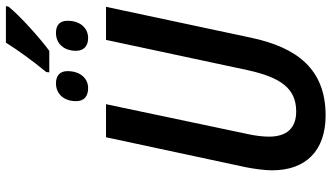

<svg xmlns="http://www.w3.org/2000/svg" viewBox="-250 -834 1094 633"><g transform="rotate(-90 296.5 -517.0)"><path d="M375 -901H446C488 -932 563 -999 592 -1036L593 -1044H473C445 -1000 413 -956 376 -911ZM488 -773C522 -773 545 -800 545 -841C545 -867 530 -879 505 -879C469 -879 446 -852 446 -813C446 -786 463 -773 488 -773ZM323 -773C356 -773 379 -800 379 -841C379 -866 364 -879 339 -879C303 -879 280 -852 280 -813C280 -786 296 -773 323 -773ZM233 10C386 10 457 -85 489 -235L591 -714H482L382 -246C358 -138 322 -87 246 -87C191 -87 163 -118 163 -177C163 -196 166 -223 172 -249L270 -714H161L62 -252C56 -221 52 -189 52 -166C52 -56 116 10 233 10Z"/></g></svg>

Font: Noto Sans Display SemiCondensed Medium
Style: Italic
Weight: 500
Width: 4
Italic angle: -12°
Designer: Monotype Design Team
Foundry: Monotype Imaging Inc.
Version: Version 1.900